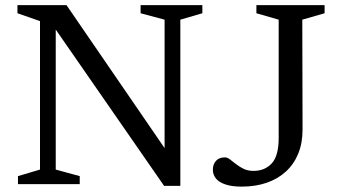

<svg xmlns="http://www.w3.org/2000/svg" viewBox="-20 -702 1290 732"><path d="M132.5 -55.5V-621.5L46.5 -651.5V-682.5H233.5L634.5 -98L607.5 -62V-627L516 -651.5V-682.5H751.5V-651.5L667.5 -627V6.5H605.5L175 -614.5L192.5 -626.5V-55.5L284 -30.5V0H48.5V-30.5ZM1133.5 -208Q1133.5 -156.5 1117 -116.2Q1100.5 -76 1070 -48Q1039.5 -20 996.8 -5.2Q954 9.5 901.5 9.5Q864 9.5 839.5 1.2Q815 -7 803.2 -21.5Q791.5 -36 791.5 -55Q791.5 -75 803.2 -88.5Q815 -102 837.5 -102Q846.5 -102 856.8 -94.2Q867 -86.5 880 -76.2Q893 -66 909.2 -58.2Q925.5 -50.5 946.5 -50.5Q989.5 -50.5 1016 -79Q1042.5 -107.5 1042.5 -176.5V-627L957.5 -651.5V-682.5H1217.5V-651.5L1132.5 -627Z"/></svg>

Font: Newsreader
Style: Regular
Weight: 400
Designer: Hugues Gentile
Foundry: Production Type
Version: Version 1.003